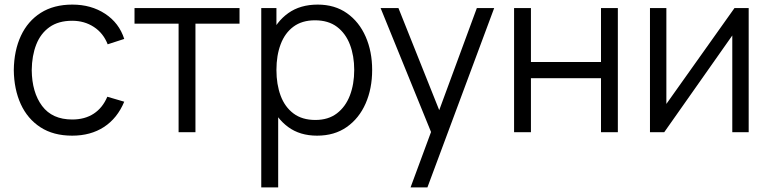

<svg xmlns="http://www.w3.org/2000/svg" viewBox="-20 -575 3346 835"><path d="M294 15Q212.3 15 156 -21.5Q99.7 -58 70.3 -122.3Q41 -186.7 40 -270Q41 -355 70.9 -419.2Q100.8 -483.3 157.3 -519.2Q213.8 -555 294.7 -555Q376.5 -555 437.2 -515.1Q498 -475.2 520.3 -405.7L448.3 -382.3Q429.3 -431 388.2 -457.8Q347.2 -484.7 294 -484.7Q234.3 -484.7 195.5 -457.2Q156.7 -429.8 137.7 -381.4Q118.7 -333 118 -270Q119 -173.2 163.1 -114.2Q207.2 -55.3 294 -55.3Q349 -55.3 387.7 -80.7Q426.3 -106 446.7 -154.3L520.3 -132.7Q490.3 -60.7 432.3 -22.8Q374.3 15 294 15Z M756.7 0V-472H565V-540H1021.7V-472H830V0Z M1358.8 15Q1284.3 15 1233 -22.8Q1181.7 -60.7 1155.1 -125.3Q1128.5 -190 1128.5 -270.7Q1128.5 -352.3 1155.2 -416.7Q1181.8 -481 1233.8 -518Q1285.8 -555 1361.8 -555Q1436 -555 1489 -517.5Q1542 -480 1570.2 -415.6Q1598.5 -351.2 1598.5 -270.7Q1598.5 -189.7 1570.1 -125Q1541.7 -60.3 1488.2 -22.7Q1434.7 15 1358.8 15ZM1116.2 240V-540H1182.2V-133.3H1189.8V240ZM1351.5 -53.3Q1407.8 -53.3 1445.3 -82Q1482.8 -110.7 1501.7 -159.9Q1520.5 -209.2 1520.5 -270.7Q1520.5 -331.7 1502 -380.6Q1483.5 -429.5 1445.8 -458.1Q1408 -486.7 1349.8 -486.7Q1293.7 -486.7 1256.4 -459.2Q1219.2 -431.7 1200.7 -382.8Q1182.2 -334 1182.2 -270.7Q1182.2 -208 1200.5 -158.8Q1218.8 -109.7 1256.4 -81.5Q1294 -53.3 1351.5 -53.3Z M1765.5 240 1870.2 -43.3 1871.5 40.7 1635.2 -540H1712.8L1906.8 -54.3H1874.8L2053.8 -540H2129.2L1838.8 240Z M2215.7 0V-540H2289V-305.3H2593.7V-540H2667V0H2593.7V-235H2289V0Z M3236 -540V0H3164.7V-420.7L2868.7 0H2806.7V-540H2878V-123L3174.3 -540Z"/></svg>

Font: Manrope ExtraLight
Style: Regular
Weight: 200
Designer: Mikhail Sharanda
Foundry: Mikhail Sharanda
Version: Version 4.505